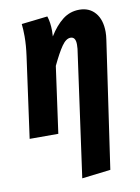

<svg xmlns="http://www.w3.org/2000/svg" viewBox="-86 -604 646 884"><g transform="rotate(-10 237.0 -162.5)"><path d="M308 -370Q309 -377 309 -390Q309 -426 285 -426Q264 -426 243.5 -396.5Q223 -367 196 -310L153 0H19L71 -377Q78 -427 78 -469Q78 -502 75 -527L197 -541Q207 -511 207 -472Q207 -456 206 -446Q235 -493 269 -519.5Q303 -546 347 -546Q394 -546 421.5 -513.5Q449 -481 449 -424Q449 -408 446 -388L360 205L226 221Z"/></g></svg>

Font: Fira Sans Extra Condensed SemiBold
Style: Italic
Weight: 600
Width: 3
Italic angle: -8°
Designer: Carrois Corporate & Edenspiekermann AG
Foundry: Carrois Corporate GbR & Edenspiekermann AG
Version: Version 4.203